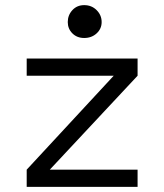

<svg xmlns="http://www.w3.org/2000/svg" viewBox="-20 -728 640 748"><path d="M84 -67 423 -433H84V-500H516V-433L174 -67H516V0H84ZM244 -642Q244 -669 262 -688.5Q280 -708 308 -708Q337 -708 356.5 -688.5Q376 -669 376 -642Q376 -616 356.5 -598Q337 -580 308 -580Q280 -580 262 -598Q244 -616 244 -642Z"/></svg>

Font: PT Mono
Style: Regular
Weight: 400
Monospace: yes
Designer: A.Korolkova, I.Chaeva
Foundry: ParaType Ltd
Version: Version 1.001W OFL